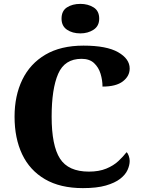

<svg xmlns="http://www.w3.org/2000/svg" viewBox="-20 -959 730 989"><path d="M407 10Q290 10 211.5 -36Q133 -82 94 -164.5Q55 -247 55 -358Q55 -466 95 -548.5Q135 -631 214 -677.5Q293 -724 410 -724Q529 -724 588.5 -690Q648 -656 648 -606Q648 -567 613 -540Q578 -513 508 -513Q508 -546 498 -579Q488 -612 464.5 -634Q441 -656 400 -656Q313 -656 279.5 -578.5Q246 -501 246 -358Q246 -209 289 -142Q332 -75 438 -75Q490 -75 527.5 -90.5Q565 -106 590 -129.5Q615 -153 632 -175Q639 -169 643.5 -155.5Q648 -142 648 -130Q648 -108 637 -83.5Q626 -59 599 -38Q572 -17 525.5 -3.5Q479 10 407 10ZM394 -787Q353 -787 325 -806Q297 -825 297 -863Q297 -903 325 -921Q353 -939 394 -939Q433 -939 462 -921Q491 -903 491 -863Q491 -825 462 -806Q433 -787 394 -787Z"/></svg>

Font: Noto Serif Telugu ExtraBold
Style: Regular
Weight: 800
Designer: Jelle Bosma - Monotype Design Team
Foundry: Monotype Imaging Inc.
Version: Version 2.005; ttfautohint (v1.8.4.7-5d5b)